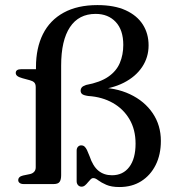

<svg xmlns="http://www.w3.org/2000/svg" viewBox="-20 -742 698 774"><path d="M628.5 -174Q628.5 -237 595.5 -285.8Q562.5 -334.5 503.8 -362.2Q445 -390 367.5 -389L364 -379Q431 -384 479 -408.5Q527 -433 553 -472Q579 -511 579 -559Q579 -606.5 555.8 -643Q532.5 -679.5 486.8 -700.5Q441 -721.5 372.5 -721.5Q292.5 -721.5 237 -691.2Q181.5 -661 153.2 -604.8Q125 -548.5 125 -471V-438L143 -463H65Q54.5 -463 49 -459.2Q43.5 -455.5 43.5 -448Q43.5 -440.5 50 -435.5Q56.5 -430.5 71 -426.5L100.5 -418.5Q112 -415.5 118 -409.5Q124 -403.5 124 -390.5V-67.5Q124 -56 117.2 -49Q110.5 -42 99.5 -40L73 -34.5Q53.5 -30 53.5 -15.5Q53.5 -9 59.2 -4.5Q65 0 76 0H196Q214 0 220.2 -8.8Q226.5 -17.5 226.5 -35.5V-477.5Q226.5 -579 262 -632.5Q297.5 -686 365.5 -686Q416 -686 446.5 -653.5Q477 -621 477 -561Q477 -521 463 -488Q449 -455 416.2 -432.5Q383.5 -410 327 -399.5Q314 -395 309.5 -389.5Q305 -384 305 -377Q305 -367.5 311.5 -362.5Q318 -357.5 336 -355Q391.5 -351.5 434.5 -327.2Q477.5 -303 502 -261.2Q526.5 -219.5 526.5 -163Q526.5 -102.5 501.2 -69Q476 -35.5 431.5 -35.5Q399 -35.5 376.8 -53.8Q354.5 -72 341 -112.5L330.5 -137.5Q326 -146.5 320.8 -151.2Q315.5 -156 307 -156Q299.5 -156 294.2 -150.2Q289 -144.5 289 -135V-11.5Q289 -2 294.5 4.2Q300 10.5 309 10.5Q316.5 10.5 322.8 5.2Q329 0 334.5 -7Q340 -14 345.5 -19.2Q351 -24.5 357 -24Q364.5 -24 376.2 -15Q388 -6 408.5 3Q429 12 461.5 12Q512 12 549.2 -11.5Q586.5 -35 607.5 -76.8Q628.5 -118.5 628.5 -174Z"/></svg>

Font: Fraunces 12pt
Style: Regular
Weight: 400
Version: Version 1.000;[b76b70a41]